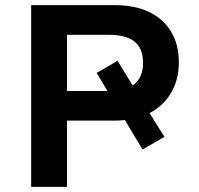

<svg xmlns="http://www.w3.org/2000/svg" viewBox="-20 -725 771 745"><path d="M101 0V-705H426Q503 -705 558.5 -678.5Q614 -652 644 -602Q674 -552 674 -483Q674 -412 640 -358.5Q606 -305 545 -279L548 -306L618 -194L533 -145L457 -272L485 -262Q472 -260 457 -258.5Q442 -257 426 -257H240V0ZM240 -372H402Q407 -372 412 -372Q417 -372 422 -373L412 -347L355 -442L436 -489L500 -385L482 -386Q535 -412 535 -481Q535 -538 501.5 -564Q468 -590 402 -590H240Z"/></svg>

Font: Nunito Sans 6pt
Style: Bold
Weight: 700
Version: Version 3.101;gftools[0.9.27]